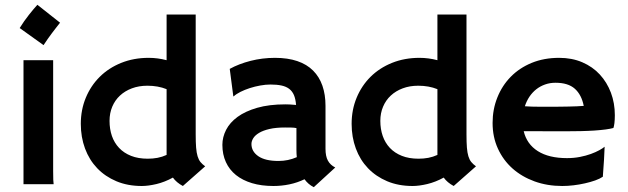

<svg xmlns="http://www.w3.org/2000/svg" viewBox="-20 -758 2584 790"><path d="M61 -642.6Q79.1 -671.9 98.9 -696.8Q118.7 -721.7 133.8 -738.3L227.1 -664.6Q217.3 -652.3 209 -641.6Q200.7 -630.9 192.6 -620.1Q184.6 -609.4 176.5 -597.9Q168.5 -586.4 159.2 -572.3ZM76.7 -510.3H198.7V-54.7Q198.7 -29.8 199.2 -18.1Q199.7 -6.3 200.7 0H76.7Z M312.5 -248.5Q312.5 -306.2 333 -355.7Q353.5 -405.3 390.4 -441.9Q427.2 -478.5 478.8 -499.3Q530.3 -520 591.8 -520Q628.9 -520 665.5 -510.3V-698.2H785.2V-205.6Q785.2 -172.4 786.9 -150.9Q788.6 -129.4 793 -115Q797.4 -100.6 804.9 -91.3Q812.5 -82 824.2 -73.7L732.4 7.3Q706.1 -6.8 691.4 -27.3Q657.7 -8.8 623.8 -0.7Q589.8 7.3 563.5 7.3Q505.4 7.3 459 -12.2Q412.6 -31.7 379.9 -65.9Q347.2 -100.1 329.8 -147Q312.5 -193.8 312.5 -248.5ZM430.7 -260.7Q430.7 -227.1 440.4 -198.7Q450.2 -170.4 470 -149.4Q489.7 -128.4 519.3 -116.7Q548.8 -105 587.9 -105Q608.9 -105 628.2 -108.6Q647.5 -112.3 665.5 -120.6V-391.1Q630.4 -405.3 586.4 -405.3Q551.3 -405.3 522.7 -394.5Q494.1 -383.8 473.6 -364.7Q453.1 -345.7 441.9 -319.1Q430.7 -292.5 430.7 -260.7Z M895 -162.1Q895 -193.8 910.4 -223.9Q925.8 -253.9 957.5 -277.1Q989.3 -300.3 1038.3 -314.5Q1087.4 -328.6 1154.3 -328.6Q1158.7 -328.6 1163.3 -328.4Q1168 -328.1 1172.9 -328.1L1198.2 -326.2Q1196.3 -350.6 1189.5 -366.7Q1182.6 -382.8 1169.7 -392.6Q1156.7 -402.3 1137.9 -406.2Q1119.1 -410.2 1092.8 -410.2Q1073.2 -410.2 1051 -406.2Q1028.8 -402.3 1007.8 -395.5Q986.8 -388.7 969.2 -379.9Q951.7 -371.1 941.4 -361.3L939.9 -362.3L925.3 -474.6Q962.4 -495.1 1011 -507.6Q1059.6 -520 1111.3 -520Q1164.1 -520 1203.4 -506.6Q1242.7 -493.2 1268.3 -467.5Q1293.9 -441.9 1306.6 -405.3Q1319.3 -368.7 1319.3 -322.8V-146Q1319.3 -115.2 1329.1 -97.2Q1338.9 -79.1 1359.4 -68.8L1271 12.2Q1248 0.5 1232.9 -20.5Q1203.6 -6.3 1171.1 0.5Q1138.7 7.3 1105 7.3Q1055.7 7.3 1016.8 -4.4Q978 -16.1 950.9 -37.8Q923.8 -59.6 909.4 -91.1Q895 -122.6 895 -162.1ZM1014.6 -165.5Q1014.6 -134.8 1043 -115.2Q1071.3 -95.7 1126 -95.7Q1165.5 -95.7 1201.2 -111.3Q1199.7 -126 1199.7 -141.6V-231Q1190.9 -232.9 1177.5 -233.2Q1164.1 -233.4 1152.8 -233.4Q1115.2 -233.4 1088.9 -227.3Q1062.5 -221.2 1045.9 -211.2Q1029.3 -201.2 1022 -189.2Q1014.6 -177.2 1014.6 -165.5Z M1426.8 -248.5Q1426.8 -306.2 1447.3 -355.7Q1467.8 -405.3 1504.6 -441.9Q1541.5 -478.5 1593 -499.3Q1644.5 -520 1706.1 -520Q1743.2 -520 1779.8 -510.3V-698.2H1899.4V-205.6Q1899.4 -172.4 1901.1 -150.9Q1902.8 -129.4 1907.2 -115Q1911.6 -100.6 1919.2 -91.3Q1926.8 -82 1938.5 -73.7L1846.7 7.3Q1820.3 -6.8 1805.7 -27.3Q1772 -8.8 1738 -0.7Q1704.1 7.3 1677.7 7.3Q1619.6 7.3 1573.2 -12.2Q1526.9 -31.7 1494.1 -65.9Q1461.4 -100.1 1444.1 -147Q1426.8 -193.8 1426.8 -248.5ZM1544.9 -260.7Q1544.9 -227.1 1554.7 -198.7Q1564.5 -170.4 1584.2 -149.4Q1604 -128.4 1633.5 -116.7Q1663.1 -105 1702.1 -105Q1723.1 -105 1742.4 -108.6Q1761.7 -112.3 1779.8 -120.6V-391.1Q1744.6 -405.3 1700.7 -405.3Q1665.5 -405.3 1637 -394.5Q1608.4 -383.8 1587.9 -364.7Q1567.4 -345.7 1556.2 -319.1Q1544.9 -292.5 1544.9 -260.7Z M2006.8 -252Q2006.8 -308.1 2026.4 -356.9Q2045.9 -405.8 2081.5 -442.1Q2117.2 -478.5 2167.7 -499.3Q2218.3 -520 2280.8 -520Q2333.5 -520 2376 -501.7Q2418.5 -483.4 2448 -451.4Q2477.5 -419.4 2493.7 -376.5Q2509.8 -333.5 2509.8 -284.2Q2509.8 -265.6 2508.1 -251.5Q2506.3 -237.3 2503.9 -231.4Q2491.7 -228 2471.9 -225.3Q2452.1 -222.7 2426.5 -220.9Q2400.9 -219.2 2370.1 -218.5Q2339.4 -217.8 2305.2 -217.8Q2288.1 -217.8 2264.9 -217.8Q2241.7 -217.8 2218 -218Q2194.3 -218.3 2172.1 -218.3Q2149.9 -218.3 2134.8 -218.3Q2147.5 -165 2192.9 -136.2Q2238.3 -107.4 2313 -107.4Q2341.3 -107.4 2366.2 -112.3Q2391.1 -117.2 2411.1 -124.5Q2431.2 -131.8 2445.8 -139.9Q2460.4 -147.9 2467.8 -154.3Q2466.8 -130.4 2465.3 -101.6Q2463.9 -72.8 2460.4 -30.8Q2448.2 -22.5 2429 -15.6Q2409.7 -8.8 2387 -3.7Q2364.3 1.5 2340.1 4.4Q2315.9 7.3 2293.5 7.3Q2231.9 7.3 2179.4 -11.7Q2127 -30.8 2088.6 -64.9Q2050.3 -99.1 2028.6 -146.7Q2006.8 -194.3 2006.8 -252ZM2139.6 -320.8Q2151.4 -319.8 2168 -319.3Q2184.6 -318.8 2202.1 -318.8Q2219.7 -318.8 2235.8 -318.8Q2252 -318.8 2262.2 -318.8Q2273.4 -318.8 2288.8 -319.1Q2304.2 -319.3 2320.8 -319.6Q2337.4 -319.8 2353.3 -320.6Q2369.1 -321.3 2381.8 -322.3Q2373 -367.7 2345.5 -392.6Q2317.9 -417.5 2265.6 -417.5Q2242.7 -417.5 2222.7 -410.4Q2202.6 -403.3 2186.5 -390.6Q2170.4 -377.9 2158.4 -360.1Q2146.5 -342.3 2139.6 -320.8Z"/></svg>

Font: Hammersmith One
Style: Regular
Weight: 400
Designer: Nicole Fally
Foundry: Nicole Fally
Version: Version 1.002